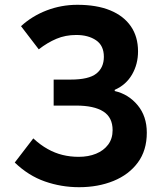

<svg xmlns="http://www.w3.org/2000/svg" viewBox="-20 -774 677 808"><path d="M312.7 13.8Q238 13.8 168.9 -10.4Q99.8 -34.5 42.1 -90L120.1 -191.6Q149.9 -164 180.4 -147Q210.9 -129.9 243.1 -122Q275.4 -114 311.1 -114Q352.1 -114 384.1 -127.1Q416.2 -140.2 435.1 -165.3Q453.9 -190.4 453.9 -226.3Q453.9 -280 414.8 -304.8Q375.8 -329.7 300.2 -329.7H205.8V-439.1H277.4Q353.5 -439.1 385.3 -464.2Q417.1 -489.2 417.1 -535Q417.1 -582.2 384.3 -604.5Q351.6 -626.8 301 -626.8Q255.4 -626.8 217.6 -610.8Q179.8 -594.9 143.1 -566.4L68.4 -663.9Q115.2 -706.7 176.7 -730.3Q238.1 -753.8 305.7 -753.8Q386.9 -753.8 443.7 -730.5Q500.6 -707.1 530.8 -663.2Q560.9 -619.3 560.9 -557.9Q560.9 -503.9 535.7 -460.4Q510.4 -416.8 462.8 -395.9V-390.9Q520.8 -377.6 559.3 -331.2Q597.8 -284.9 597.8 -215.6Q597.8 -141 560.1 -90Q522.4 -39 457.7 -12.6Q392.9 13.8 312.7 13.8Z"/></svg>

Font: Noto Sans SC Thin
Style: Regular
Weight: 100
Designer: Ryoko NISHIZUKA 西塚涼子 (kana, bopomofo & ideographs); Paul D. Hunt (Latin, Greek & Cyrillic); Sandoll Communications 산돌커뮤니
Foundry: Adobe
Version: Version 2.004-H2;hotconv 1.0.118;makeotfexe 2.5.65603